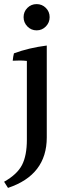

<svg xmlns="http://www.w3.org/2000/svg" viewBox="-34 -734 329 936"><path d="M208 -650.5Q208 -624 189.5 -605Q171 -586 144.5 -586Q118 -586 99.5 -605Q81 -624 81 -650.5Q81 -677 99.5 -695.5Q118 -714 144.5 -714Q171 -714 189.5 -695.5Q208 -677 208 -650.5ZM97 -53V-437Q80 -439 62 -439Q44 -439 28 -438Q30 -459 34 -474Q107 -501 194 -512V-64Q194 119 5 182L-14 152Q50 116 73.5 70Q97 24 97 -53Z"/></svg>

Font: Halant Medium
Style: Regular
Weight: 500
Designer: Hitesh Malaviya (Devanagari), Satya Rajpurohit (Latin)
Foundry: Indian Type Foundry
Version: Version 1.101;PS 1.0;hotconv 1.0.78;makeotf.lib2.5.61930; tt